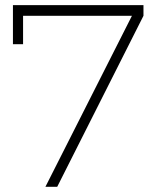

<svg xmlns="http://www.w3.org/2000/svg" viewBox="-20 -719 599 739"><path d="M29.8 -699.2H532.2V-658.2L200.2 0H154.8L487.8 -658.2H68.8V-548.8H29.8Z"/></svg>

Font: Montserrat-Arabic ExtraLight
Style: Regular
Weight: 275
Designer: Mohamed Gaber
Foundry: Kief Type Foundry
Version: Version 5.008;PS 005.008;hotconv 1.0.88;makeotf.lib2.5.64775